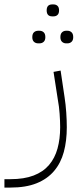

<svg xmlns="http://www.w3.org/2000/svg" viewBox="-88 -608 366 868"><path d="M-68 202H-41Q21 202 64 185.5Q107 169 133.5 138Q160 107 172 63.5Q184 20 184 -33Q184 -60 181.5 -94Q179 -128 174 -154L154 -283L186 -289L204 -168Q209 -136 211.5 -99.5Q214 -63 214 -33Q214 29 200.5 79Q187 129 156.5 165Q126 201 77.5 220.5Q29 240 -41 240H-68ZM211 -412Q200 -412 192.5 -419Q185 -426 185 -440Q185 -455 192.5 -462Q200 -469 211 -469H217Q228 -469 235.5 -462Q243 -455 243 -440Q243 -426 235.5 -419Q228 -412 217 -412ZM85 -412Q73 -412 65.5 -419Q58 -426 58 -440Q58 -455 65.5 -462Q73 -469 85 -469H90Q102 -469 109.5 -462Q117 -455 117 -440Q117 -426 109.5 -419Q102 -412 90 -412ZM148 -534Q123 -534 123 -561Q123 -588 148 -588H154Q165 -588 172 -581.5Q179 -575 179 -561Q179 -547 172 -540.5Q165 -534 154 -534Z"/></svg>

Font: IBM Plex Sans Arabic ExtLt
Style: Regular
Weight: 200
Designer: Mike Abbink, Paul van der Laan, Pieter van Rosmalen, Wael Morcos, Khajak Apelian
Foundry: Bold Monday
Version: Version 1.2